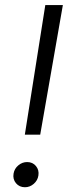

<svg xmlns="http://www.w3.org/2000/svg" viewBox="-20 -748 283 774"><path d="M80.1 -205.1 162.6 -727.5H233.4L142.1 -205.1ZM80.6 6.8Q58.1 6.8 44.4 -9.5Q30.8 -25.9 34.7 -48.3Q38.1 -68.4 54 -81.5Q69.8 -94.7 89.4 -94.7Q111.8 -94.7 125 -78.6Q138.2 -62.5 134.8 -40.5Q131.8 -20.5 116 -6.8Q100.1 6.8 80.6 6.8Z"/></svg>

Font: Inter 24pt Light
Style: Italic
Weight: 300
Italic angle: -9.3988°
Designer: Rasmus Andersson
Foundry: rsms
Version: Version 4.001;git-66647c0bb